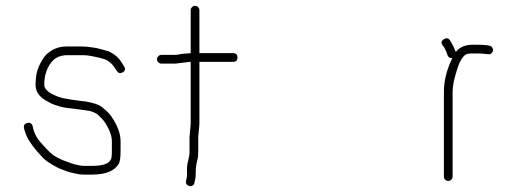

<svg xmlns="http://www.w3.org/2000/svg" viewBox="-20 -619 1767 661"><path d="M403 -370C411 -375.3 412.4 -382.3 407 -391L401 -400C390.6 -419.1 374.3 -433.5 352.1 -443C327 -450.2 310.7 -454.2 303.1 -455C297.1 -455.7 291.4 -456.5 285 -457.5C278.3 -458.5 268.5 -459 255.6 -459H210C181.5 -459 160.2 -450 140.4 -432.1C132.4 -424.9 123.5 -411.1 113.9 -390.7C106.2 -374.4 102.4 -353.2 102.4 -327C102.4 -305.4 113.5 -287.8 135.7 -274.2C148.6 -266.4 159.5 -261 168.4 -258L187.5 -252C195 -250 202.5 -248.5 210 -247.5C217.5 -246.5 224.8 -245.7 231.9 -245C239 -244.3 245.4 -243.5 251.3 -242.5C257.1 -241.5 267.5 -240 282.6 -238.1C296.2 -236.1 307.1 -231.4 317.1 -224L329.6 -211.5C334.6 -206.5 338.1 -202.3 340.1 -199C356.7 -174 365.1 -152 365.1 -133V-99C365.1 -81.7 363.7 -71.7 361.1 -69C354.1 -55 333.1 -48 298.1 -48H266.3C261.7 -48 252.1 -49.7 237.5 -53C231.7 -54.3 219.7 -58.5 201.6 -65.6C183.4 -72.7 171.7 -79.2 163.4 -85C154.2 -91.5 139.1 -106.7 118.1 -130.7C107.2 -143.1 99.3 -157.9 94.4 -175L92.4 -185C89.3 -194.4 83 -197.9 73.4 -195.5C64.5 -193.3 60.8 -187.4 62.4 -178L65.4 -168C70.1 -149.3 83.2 -127 104.9 -101C109.9 -95 117.4 -86.7 127.5 -76C137.6 -65.4 155.8 -53.3 182.4 -39.8C202.2 -31.7 216.9 -26.6 226.3 -24.5C233.8 -22.8 240.6 -21.3 246.9 -20C253.1 -18.7 259.6 -18 266.3 -18H298.1C343.3 -18 373.5 -30.2 388.6 -54.5C392.9 -61.5 395.1 -76.3 395.1 -99V-133C395.1 -158 385.4 -185 366.1 -214C360.1 -224.7 347.9 -237.2 329.6 -251.5C320.6 -258.5 303.6 -264.5 275.6 -269.5C269.4 -270.5 259.6 -271.7 246.2 -273.1C232.8 -274.6 216.1 -277.3 196.1 -281.3C188.6 -282.8 178.1 -286.4 165.9 -292C143.6 -302.3 132.4 -314 132.4 -327C132.4 -363 143.1 -391.7 164.4 -413C167.8 -416.3 173.4 -419.8 181.4 -423.5C191.3 -427.2 200.8 -429 210 -429H268.3C278.8 -429 297.1 -426.2 320.6 -420.5C330.2 -418.2 337.1 -416.3 341.1 -415C354.9 -409.4 366.6 -399.1 376.1 -384L382.1 -375C386.8 -367 393.8 -365.4 403 -370Z M633.5 -406H636.5V-192L632.5 -148V-96.5C632.5 -87.5 630.8 -76.9 627.5 -64.6C624.1 -52.3 622.9 -38.3 624 -22.5C624.3 -17.5 623.8 -12 622.5 -6L620.5 4C619 13.3 623 19.1 632.5 21.5C636.5 22.5 640.2 21.8 643.5 19.5C646.8 17.2 648.8 14 649.5 10L651.5 0C653.5 -8 654.3 -17.7 654 -29.1C653.7 -40.5 655.8 -55 660.5 -72.5C661.8 -77.5 662.5 -85.3 662.5 -96V-147L666.5 -192V-406H782.5C792.5 -406 797.5 -411 797.5 -421C797.5 -431 792.5 -436 782.5 -436H666.5V-584C666.5 -588 665 -591.5 662 -594.5C659 -597.5 655.5 -599 651.5 -599C647.5 -599 644 -597.5 641 -594.5C638 -591.5 636.5 -588 636.5 -584V-436C633.2 -436 624.8 -435.3 611.5 -434C604.8 -433.3 599.3 -432.5 595 -431.5C590.7 -430.5 586.8 -430 583.5 -430H535.5C531.5 -430 528 -428.5 525 -425.5C522 -422.5 520.5 -419 520.5 -415C520.5 -411 522 -407.5 525 -404.5C528 -401.5 531.5 -400 535.5 -400H583.5Z M1549.2 -440C1545 -451.2 1540.4 -461.2 1535.2 -470L1529.2 -480C1523.9 -488 1516.9 -489.3 1508.2 -484C1499.6 -478.7 1497.9 -472 1503.2 -464L1510.2 -454C1514.1 -447 1517.8 -438.3 1521.2 -428C1523.9 -421.3 1529.2 -418.3 1537.2 -419C1536.6 -417 1535.6 -415 1534.2 -413C1516.9 -374.9 1508.2 -338.2 1508.2 -303V-11C1508.2 -7 1509.7 -3.5 1512.7 -0.5C1515.7 2.5 1519.2 4 1523.2 4C1527.2 4 1530.7 2.5 1533.7 -0.5C1536.7 -3.5 1538.2 -7 1538.2 -11V-303C1538.2 -321 1542.4 -343.3 1550.7 -370C1552.4 -375.3 1553.9 -380.2 1555.2 -384.5C1562 -406.6 1571 -421.9 1582.1 -430.5C1586 -433.5 1594.3 -435 1607.2 -435H1622.2C1634.5 -435 1646 -434.2 1656.8 -432.6C1663.2 -431.6 1668 -432.4 1671.2 -435C1674.6 -437.7 1676.6 -441 1677.2 -445C1677.9 -449 1676.4 -453.3 1672.6 -458C1668.9 -462.7 1652.1 -465 1622.2 -465H1607.2C1581.5 -465 1562.2 -456.7 1549.2 -440Z"/></svg>

Font: Proton
Style: ExBdExt
Weight: 500
Version: Version 1.017